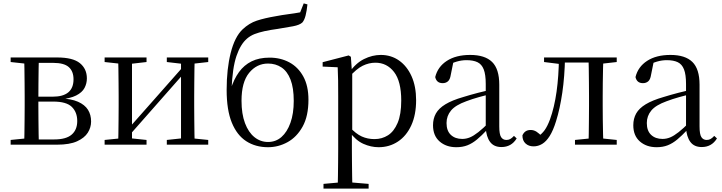

<svg xmlns="http://www.w3.org/2000/svg" viewBox="-20 -856 4272 1136"><path d="M43 0V-28L153 -39L166 -31H301Q371 -31 404 -59.5Q437 -88 437 -140Q437 -192 405 -223.5Q373 -255 295 -255H166V-284H292Q415 -284 415 -387Q415 -434 387 -459Q359 -484 295 -484H166L153 -477L43 -489V-516H318Q411 -516 452.5 -482.5Q494 -449 494 -392Q494 -362 480 -335.5Q466 -309 430.5 -291Q395 -273 331 -267L333 -274Q401 -272 441.5 -254Q482 -236 500.5 -206.5Q519 -177 519 -137Q519 -102 499.5 -71Q480 -40 436 -20Q392 0 318 0ZM123 0Q124 -24 124.5 -65Q125 -106 125.5 -150Q126 -194 126 -229V-288Q126 -322 125.5 -366Q125 -410 124.5 -451Q124 -492 123 -516H210Q209 -492 208.5 -450.5Q208 -409 207.5 -361.5Q207 -314 207 -272V-229Q207 -194 207.5 -150Q208 -106 208.5 -65Q209 -24 210 0Z M599 0V-28L708 -39H742L847 -28V0ZM967 0V-28L1070 -39H1104L1212 -28V0ZM679 0Q680 -24 680.5 -65Q681 -106 681.5 -150Q682 -194 682 -229V-288Q682 -322 681.5 -366Q681 -410 680.5 -451Q680 -492 679 -516H761V0ZM738 -47 703 -66H714L891 -266L1072 -471L1106 -451H1094L916 -249ZM1051 0V-516H1132Q1131 -492 1130.5 -451Q1130 -410 1129.5 -366Q1129 -322 1129 -288V-229Q1129 -194 1129.5 -150Q1130 -106 1130.5 -65Q1131 -24 1132 0ZM599 -489V-516H847V-489L743 -477H709ZM967 -489V-516H1212V-489L1105 -477H1070Z M1566 15Q1492 15 1437 -20.5Q1382 -56 1351.5 -130.5Q1321 -205 1321 -324Q1321 -448 1345 -543Q1369 -638 1415 -682Q1454 -719 1500 -734Q1546 -749 1611 -760Q1647 -767 1685.5 -772Q1724 -777 1756 -783L1777 -836L1799 -830Q1795 -791 1788 -764Q1781 -737 1769 -723Q1753 -708 1713.5 -700.5Q1674 -693 1623 -685Q1578 -679 1544.5 -671.5Q1511 -664 1486.5 -654.5Q1462 -645 1442 -628Q1403 -595 1379 -524.5Q1355 -454 1350 -326L1345 -328Q1364 -388 1394 -429.5Q1424 -471 1468.5 -493Q1513 -515 1575 -515Q1640 -515 1692 -487Q1744 -459 1774.5 -403.5Q1805 -348 1805 -266Q1805 -169 1770.5 -107Q1736 -45 1681.5 -15Q1627 15 1566 15ZM1566 -16Q1612 -16 1645.5 -45.5Q1679 -75 1698.5 -129.5Q1718 -184 1718 -259Q1718 -336 1699 -385Q1680 -434 1645.5 -457Q1611 -480 1566 -480Q1499 -480 1454 -425Q1409 -370 1409 -260Q1409 -182 1429.5 -127.5Q1450 -73 1485.5 -44.5Q1521 -16 1566 -16Z M1894 260V232L2005 222H2042L2161 232V260ZM1978 260Q1979 226 1979.5 185.5Q1980 145 1980.5 103.5Q1981 62 1981 27V-287Q1981 -338 1980.5 -379.5Q1980 -421 1978 -458L1889 -462V-488L2043 -528L2056 -520L2062 -435L2064 -430V-79L2062 -69V27Q2062 61 2062.5 102.5Q2063 144 2063.5 185Q2064 226 2065 260ZM2220 15Q2175 15 2130 -5Q2085 -25 2047 -77H2034L2048 -105Q2086 -64 2120.5 -48.5Q2155 -33 2196 -33Q2240 -33 2275.5 -55.5Q2311 -78 2332.5 -128.5Q2354 -179 2354 -261Q2354 -375 2311.5 -430Q2269 -485 2201 -485Q2163 -485 2126 -467Q2089 -449 2044 -398L2034 -425H2045Q2084 -482 2133.5 -506.5Q2183 -531 2233 -531Q2294 -531 2341 -498Q2388 -465 2415 -405Q2442 -345 2442 -263Q2442 -177 2413.5 -114.5Q2385 -52 2334.5 -18.5Q2284 15 2220 15Z M2680 15Q2620 15 2581 -19Q2542 -53 2542 -115Q2542 -154 2559 -184.5Q2576 -215 2615.5 -239Q2655 -263 2721 -282Q2763 -295 2809 -307Q2855 -319 2895 -328V-303Q2855 -293 2814 -281.5Q2773 -270 2739 -257Q2675 -234 2648.5 -202Q2622 -170 2622 -128Q2622 -82 2647.5 -58Q2673 -34 2715 -34Q2738 -34 2760 -43Q2782 -52 2810 -74Q2838 -96 2876 -134L2885 -87H2861Q2830 -54 2802.5 -31Q2775 -8 2746 3.5Q2717 15 2680 15ZM2947 14Q2902 14 2879.5 -16.5Q2857 -47 2854 -100V-103V-359Q2854 -415 2842 -445.5Q2830 -476 2805 -488Q2780 -500 2740 -500Q2711 -500 2682 -491.5Q2653 -483 2620 -465L2663 -492L2647 -413Q2643 -386 2630.5 -375Q2618 -364 2599 -364Q2563 -364 2555 -400Q2570 -461 2624 -496Q2678 -531 2762 -531Q2849 -531 2891.5 -489.5Q2934 -448 2934 -355V-108Q2934 -61 2945 -44.5Q2956 -28 2976 -28Q2989 -28 2999 -33.5Q3009 -39 3021 -52L3037 -37Q3021 -11 2998.5 1.5Q2976 14 2947 14Z M3137 10Q3108 10 3089.5 -7Q3071 -24 3071 -55Q3078 -71 3090 -79Q3102 -87 3120 -87Q3138 -87 3154 -77Q3170 -67 3189 -46V-36H3160V-46Q3186 -63 3202.5 -86Q3219 -109 3234 -149Q3260 -221 3273 -313.5Q3286 -406 3287 -516H3323Q3321 -404 3307 -308Q3293 -212 3270 -139Q3253 -84 3232.5 -51.5Q3212 -19 3188 -4.5Q3164 10 3137 10ZM3199 -489V-516H3302V-477H3295ZM3304 -486V-516H3495V-486ZM3382 0V-28L3491 -39H3523L3629 -28V0ZM3462 0Q3463 -24 3463.5 -65Q3464 -106 3464.5 -150Q3465 -194 3465 -229V-288Q3465 -322 3464.5 -366Q3464 -410 3463.5 -451Q3463 -492 3462 -516H3550Q3549 -492 3548 -451Q3547 -410 3546.5 -366Q3546 -322 3546 -288V-229Q3546 -194 3546.5 -150Q3547 -106 3548 -65Q3549 -24 3550 0ZM3505 -477V-516H3629V-489L3523 -477Z M3865 15Q3805 15 3766 -19Q3727 -53 3727 -115Q3727 -154 3744 -184.5Q3761 -215 3800.5 -239Q3840 -263 3906 -282Q3948 -295 3994 -307Q4040 -319 4080 -328V-303Q4040 -293 3999 -281.5Q3958 -270 3924 -257Q3860 -234 3833.5 -202Q3807 -170 3807 -128Q3807 -82 3832.5 -58Q3858 -34 3900 -34Q3923 -34 3945 -43Q3967 -52 3995 -74Q4023 -96 4061 -134L4070 -87H4046Q4015 -54 3987.5 -31Q3960 -8 3931 3.5Q3902 15 3865 15ZM4132 14Q4087 14 4064.5 -16.5Q4042 -47 4039 -100V-103V-359Q4039 -415 4027 -445.5Q4015 -476 3990 -488Q3965 -500 3925 -500Q3896 -500 3867 -491.5Q3838 -483 3805 -465L3848 -492L3832 -413Q3828 -386 3815.5 -375Q3803 -364 3784 -364Q3748 -364 3740 -400Q3755 -461 3809 -496Q3863 -531 3947 -531Q4034 -531 4076.5 -489.5Q4119 -448 4119 -355V-108Q4119 -61 4130 -44.5Q4141 -28 4161 -28Q4174 -28 4184 -33.5Q4194 -39 4206 -52L4222 -37Q4206 -11 4183.5 1.5Q4161 14 4132 14Z"/></svg>

Font: Noto Serif SC
Style: Regular
Weight: 400
Designer: Ryoko NISHIZUKA 西塚涼子 (kana & ideographs); Frank Grießhammer (Latin, Greek & Cyrillic); Wenlong ZHANG 张文龙 (bopomofo); San
Foundry: Adobe
Version: Version 2.002-H1;hotconv 1.1.0;makeotfexe 2.6.0